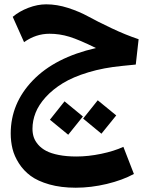

<svg xmlns="http://www.w3.org/2000/svg" viewBox="-20 -503 670 892"><path d="M610.8 -203.1 547.9 -196.8Q461.4 -188.5 390.4 -167Q319.3 -145.5 272 -116.5Q224.6 -87.4 192.1 -51.5Q159.7 -15.6 145.3 21Q130.9 57.6 130.9 95.2Q130.9 116.2 136.7 134Q142.6 151.9 157.2 168.9Q171.9 186 194.6 198Q217.3 210 253.2 217Q289.1 224.1 335 224.1Q389.6 224.1 449.7 211.7Q509.8 199.2 553.2 179.2L602.1 305.2Q549.3 334 476.1 351.6Q402.8 369.1 332 369.1Q263.2 369.1 209.2 353.8Q155.3 338.4 122.3 314Q89.4 289.6 67.9 255.9Q46.4 222.2 38.1 188.2Q29.8 154.3 29.8 117.2Q29.8 -22.9 132.6 -129.6Q235.4 -236.3 425.8 -279.8Q347.7 -318.4 302.2 -332.3Q256.8 -346.2 210 -346.2Q146.5 -346.2 91.8 -307.1L39.1 -424.8Q69.8 -450.7 112.1 -466.8Q154.3 -482.9 194.8 -482.9Q244.6 -482.9 296.6 -466.1Q348.6 -449.2 389.9 -426.5Q431.2 -403.8 496.8 -372.6Q562.5 -341.3 624 -320.8ZM451.2 118.2 366.2 47.9 434.1 -37.1 520 33.2ZM296.9 123 211.9 53.2 279.8 -32.2 365.2 38.1Z"/></svg>

Font: FiraGO SemiBold
Style: Italic
Weight: 600
Italic angle: -8°
Designer: bBox Type GmbH
Foundry: bBox Type GmbH
Version: Version 1.001;PS 001.001;hotconv 1.0.88;makeotf.lib2.5.64775